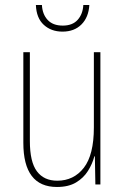

<svg xmlns="http://www.w3.org/2000/svg" viewBox="-20 -735 498 765"><path d="M380 -527V0H360L358 -112H356Q348 -82 330.5 -54Q313 -26 283 -8Q253 10 207 10Q73 10 73 -166V-527H99V-173Q99 -90 127 -52.5Q155 -15 208 -15Q274 -15 314 -66.5Q354 -118 354 -227V-527ZM336 -715Q333 -666 304.5 -637.5Q276 -609 229 -609Q184 -609 154.5 -636Q125 -663 123 -715H147Q149 -678 170 -655.5Q191 -633 230 -633Q269 -633 289.5 -656Q310 -679 312 -715Z"/></svg>

Font: Noto Sans Devanagari UI Condensed Thin
Style: Regular
Weight: 100
Width: 3
Designer: Jelle Bosma - Monotype Design Team
Foundry: Monotype Imaging Inc.
Version: Version 2.004; ttfautohint (v1.8.4.7-5d5b)